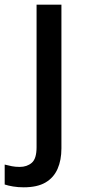

<svg xmlns="http://www.w3.org/2000/svg" viewBox="-74 -559 364 819"><path d="M27 240Q3 240 -18 236.5Q-39 233 -54 228V143Q-39 147 -23.5 150Q-8 153 10 153Q41 153 61.5 135.5Q82 118 82 69V-539H188V74Q188 124 171.5 161.5Q155 199 120 219.5Q85 240 27 240Z"/></svg>

Font: Noto Sans Symbols Medium
Style: Regular
Weight: 500
Version: Version 2.002